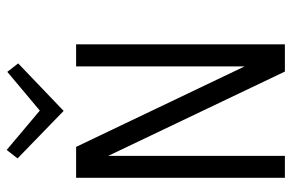

<svg xmlns="http://www.w3.org/2000/svg" viewBox="-172 -718 889 586"><g transform="rotate(-90 273.0 -424.5)"><path d="M431.2 0H348.1L90.8 -539.1V0H23.9V-637.2H118.2L363.8 -123V-637.2H431.2ZM373 -814 228 -675.3 83 -815.9 108.9 -849.1 229 -748 347.2 -847.2Z"/></g></svg>

Font: Anonymous Pro
Style: Regular
Weight: 400
Monospace: yes
Designer: Mark Simonson
Version: Version 1.002